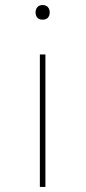

<svg xmlns="http://www.w3.org/2000/svg" viewBox="-20 -741 340 761"><path d="M138 0V-525H160V0ZM149 -663Q135 -663 128 -671Q121 -679 121 -692Q121 -704 128 -712.5Q135 -721 149 -721Q162 -721 169.5 -713Q177 -705 177 -692Q177 -679 170 -671Q163 -663 149 -663Z"/></svg>

Font: Lexend Exa Thin
Style: Regular
Weight: 250
Designer: Bonnie Shaver-Troup, Thomas Jockin
Foundry: Lexend
Version: Version 1.007